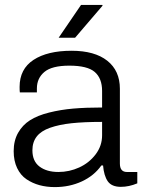

<svg xmlns="http://www.w3.org/2000/svg" viewBox="-20 -743 579 775"><path d="M216.8 -590.8 307.1 -723.1H393.1L394 -720.2L283.2 -590.8ZM201.2 12.2Q168 12.2 139.4 4.4Q110.8 -3.4 86.9 -19.5Q63 -35.6 49.1 -64.7Q35.2 -93.8 35.2 -132.8Q35.2 -175.3 53 -206.8Q70.8 -238.3 101.1 -257.6Q131.3 -276.9 178 -288.6Q224.6 -300.3 275.4 -304.7Q326.2 -309.1 392.1 -309.1V-376Q392.1 -426.8 362.5 -452.4Q333 -478 259.8 -478Q189.5 -478 159.2 -452.6Q128.9 -427.2 128.9 -386.2V-370.1H60.1Q59.1 -376 59.1 -392.1Q59.1 -464.4 115.2 -501.2Q171.4 -538.1 269 -538.1Q362.3 -538.1 413.1 -497.8Q463.9 -457.5 463.9 -384.8V-83Q463.9 -48.8 492.2 -48.8H534.2V-2.9Q500.5 11.2 467.8 11.2Q430.7 11.2 415 -11.2Q399.4 -33.7 396 -75.2H389.2Q359.9 -33.7 310.3 -10.7Q260.7 12.2 201.2 12.2ZM215.8 -48.8Q259.8 -48.8 299.8 -67.1Q339.8 -85.4 366 -119.9Q392.1 -154.3 392.1 -196.8V-251Q319.3 -251 269 -245.6Q218.8 -240.2 182.1 -227.3Q145.5 -214.4 128.2 -191.9Q110.8 -169.4 110.8 -136.2Q110.8 -92.3 139.6 -70.6Q168.5 -48.8 215.8 -48.8Z"/></svg>

Font: Archivo Light
Style: Regular
Weight: 300
Designer: Hector Gatti
Foundry: Omnibus-Type
Version: Version 2.001